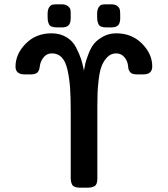

<svg xmlns="http://www.w3.org/2000/svg" viewBox="-20 -868 779 888"><path d="M51.8 -560.1Q51.8 -618.2 98.9 -666Q146 -713.9 217.8 -713.9Q257.8 -713.9 287.4 -696Q316.9 -678.2 332.5 -647.2Q348.1 -616.2 355 -594.7Q361.8 -573.2 367.2 -546.9Q368.2 -543 368.2 -541Q372.1 -563 375 -575.9Q377.9 -588.9 389.4 -618.9Q400.9 -648.9 415.5 -666.5Q430.2 -684.1 457 -699Q483.9 -713.9 518.1 -713.9Q588.9 -713.9 636.5 -666.5Q684.1 -619.1 684.1 -561Q684.1 -523.9 643.1 -523.9H615.2Q602.1 -523.9 594 -526.4Q585.9 -528.8 581.5 -534.9Q577.1 -541 575.7 -544.4Q574.2 -547.9 573 -556.9Q571.8 -565.9 571.8 -566.9Q568.8 -587.9 554.4 -604.5Q540 -621.1 517.1 -621.1Q493.2 -621.1 476.1 -603.5Q459 -585.9 450 -562Q440.9 -538.1 436.5 -500.5Q432.1 -462.9 431.2 -438Q430.2 -413.1 430.2 -377V-42Q430.2 -15.1 418 -7.6Q405.8 0 384.8 0H351.1Q323.2 0 315.2 -11.5Q307.1 -22.9 307.1 -46.9V-356Q307.1 -419.9 304 -463.4Q300.8 -506.8 292 -545.4Q283.2 -584 265.6 -602.5Q248 -621.1 220.2 -621.1Q198.2 -621.1 184.6 -606Q170.9 -590.8 166 -571.8Q165 -568.8 164.1 -561Q163.1 -553.2 161.6 -548.1Q160.2 -543 156 -536.4Q151.9 -529.8 143.3 -526.9Q134.8 -523.9 123 -523.9H94.2Q51.8 -523.9 51.8 -560.1ZM200.2 -789.1V-803.2Q200.2 -823.2 207 -833.7Q213.9 -844.2 221.9 -846.2Q230 -848.1 244.1 -848.1H264.2Q284.2 -848.1 294.2 -839.6Q304.2 -831.1 305.7 -823Q307.1 -814.9 307.1 -800.8V-786.1Q307.1 -760.3 297.1 -750.7Q287.1 -741.2 265.1 -741.2H243.2Q228 -741.2 218.5 -745.1Q209 -749 205.6 -758.1Q202.1 -767.1 201.2 -772.5Q200.2 -777.8 200.2 -789.1ZM429.2 -789.1V-803.2Q429.2 -823.2 436 -833.7Q442.9 -844.2 450.9 -846.2Q459 -848.1 473.1 -848.1H493.2Q514.2 -848.1 523.7 -839.6Q533.2 -831.1 534.7 -821Q536.1 -811 536.1 -786.1Q536.1 -760.3 526.1 -750.7Q516.1 -741.2 494.1 -741.2H472.2Q457 -741.2 447.5 -745.1Q438 -749 434.6 -758.1Q431.2 -767.1 430.2 -772.5Q429.2 -777.8 429.2 -789.1Z"/></svg>

Font: CMU Sans Serif Demi Condensed
Style: DemiCondensed
Weight: 600
Width: 3
Version: Version 0.7.0